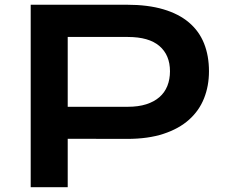

<svg xmlns="http://www.w3.org/2000/svg" viewBox="-20 -783 955 803"><path d="M108.4 -763.2H510.7Q598.6 -763.2 663.1 -744.1Q727.5 -725.1 770 -689.2Q812.5 -653.3 833.3 -601.6Q854 -549.8 854 -484.9Q854 -423.8 833.5 -372.1Q813 -320.3 770.8 -282.5Q728.5 -244.6 664.1 -223.4Q599.6 -202.1 511.7 -202.1L263.2 -202.6V0H108.4ZM514.6 -336.4Q558.6 -336.4 591.6 -346.9Q624.5 -357.4 646.7 -376.7Q668.9 -396 679.9 -423.6Q690.9 -451.2 690.9 -484.9Q690.9 -552.7 646.7 -590.6Q602.5 -628.4 514.6 -628.4H263.2V-336.4Z"/></svg>

Font: Krona One
Style: Regular
Weight: 400
Version: Version 1.003